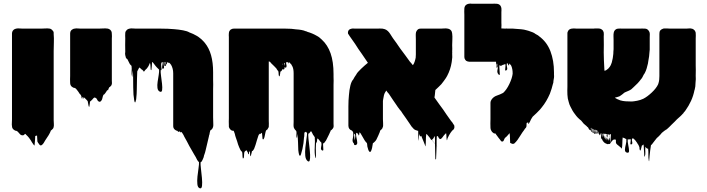

<svg xmlns="http://www.w3.org/2000/svg" viewBox="-20 -731 3949 1073"><path d="M280 -59Q280 -49 281 -38Q282 -27 279 -18Q279 -17 278.5 -16.5Q278 -16 278 -15Q277 -15 275 -11L269 -5Q267 -3 265 -2L264 -1Q263 3 261 7Q259 11 257 15Q252 25 245.5 34Q239 43 233 53Q229 60 224.5 67.5Q220 75 213 80Q206 84 201 78Q196 72 193 67Q192 65 191 63.5Q190 62 189 60Q188 52 188 43Q188 34 187 26Q186 26 186 26.5Q186 27 185 27Q184 27 183.5 27.5Q183 28 181 28Q180 29 179 28.5Q178 28 177 29Q176 42 175.5 55.5Q175 69 173 82Q172 83 171 81Q170 79 168 78L159 65Q152 52 142 39Q135 30 125 21Q123 17 120 17Q119 18 117 20Q115 22 113 24Q104 27 97 23Q93 21 90 17Q87 13 83 9L77 3Q74 0 65 -1Q61 -3 60 -4Q47 -12 47 -26Q47 -28 46.5 -30.5Q46 -33 46 -35Q46 -43 46.5 -50Q47 -57 47 -64V-528Q47 -536 47 -544.5Q47 -553 52 -560L58 -566Q63 -569 70 -571Q79 -573 89 -572Q99 -571 107 -571H209Q221 -571 233.5 -572Q246 -573 258 -571Q260 -571 262 -570Q271 -566 276 -558Q280 -554 280 -548.5Q280 -543 280 -540Q282 -518 281 -493.5Q280 -469 280 -446Z M479 -134Q478 -133 476.5 -135.5Q475 -138 475 -140Q473 -146 472.5 -152.5Q472 -159 470 -166Q471 -165 465.5 -171Q460 -177 458 -179Q456 -181 453 -183.5Q450 -186 450 -186L448 -188Q447 -187 446.5 -183Q446 -179 444 -179Q442 -180 442.5 -184Q443 -188 441 -189Q439 -190 439 -185Q439 -180 437 -181Q435 -184 435.5 -188Q436 -192 431 -201L425 -207Q421 -213 418 -218Q414 -223 410 -228.5Q406 -234 401 -238Q399 -239 395.5 -240Q392 -241 390 -241Q388 -242 386 -243.5Q384 -245 382 -246Q372 -254 372 -268Q371 -278 371.5 -288Q372 -298 372 -307V-544Q372 -549 373 -552Q375 -558 377 -560Q378 -562 379.5 -563Q381 -564 382 -565Q385 -567 389 -569Q393 -571 397 -571Q405 -573 414.5 -572Q424 -571 431 -571H530Q543 -571 556.5 -572Q570 -573 583 -571Q599 -567 604 -552Q605 -549 605 -541Q606 -535 605.5 -528.5Q605 -522 605 -515V-279Q605 -275 605.5 -269Q606 -263 604 -258Q603 -254 601.5 -252.5Q600 -251 598 -249Q597 -248 596 -247Q595 -246 594 -245Q594 -245 593.5 -244.5Q593 -244 592 -244Q592 -244 591.5 -243.5Q591 -243 590 -243Q589 -241 588.5 -238.5Q588 -236 586 -234Q585 -232 584.5 -228.5Q584 -225 582 -226Q580 -226 580 -229Q577 -224 574.5 -219.5Q572 -215 568 -210Q566 -207 562 -203Q561 -202 559 -202Q559 -201 558.5 -201Q558 -201 558 -201Q554 -192 552 -181.5Q550 -171 542 -164Q536 -160 530 -165Q526 -167 522 -176Q518 -185 507 -186Q505 -185 502 -182Q499 -178 496.5 -175.5Q494 -173 490 -169Q486 -165 483 -163Q482 -156 481.5 -149Q481 -142 479 -134Z M1171 -75Q1171 -66 1171.5 -56.5Q1172 -47 1172 -37Q1172 -33 1172 -29.5Q1172 -26 1171 -22Q1171 -24 1170 -20.5Q1169 -17 1170 -18Q1170 -18 1170 -17.5Q1170 -17 1169 -17Q1168 -13 1164 -9Q1161 -5 1156 -3Q1156 -1 1154 3Q1154 5 1152 11Q1151 13 1151 17.5Q1151 22 1149 23Q1149 27 1148 29L1136 80Q1132 96 1129 109.5Q1126 123 1122 133Q1122 135 1121 135Q1120 142 1118 148Q1116 154 1113 160Q1111 164 1108.5 169Q1106 174 1101 176Q1100 187 1103 212Q1106 237 1108.5 263.5Q1111 290 1109 307.5Q1107 325 1096 321Q1085 317 1083 298.5Q1081 280 1083.5 255.5Q1086 231 1089.5 208.5Q1093 186 1092 175L1088 171Q1087 170 1086 169Q1085 168 1083 164L1082 163Q1078 155 1074 147Q1070 139 1065 132L1038 85Q1031 72 1024.5 59Q1018 46 1010 33Q1006 23 999 13Q998 11 996.5 9.5Q995 8 993 6Q993 7 991 9Q990 10 989 8.5Q988 7 987 6L982 3Q979 6 979 6Q976 6 974 3.5Q972 1 971 0L966 -1Q962 -3 959 -5Q948 -13 948 -26V-77Q948 -88 948 -120Q948 -152 948 -189.5Q948 -227 948 -259Q948 -291 948 -302V-321Q948 -348 936 -369Q936 -369 936 -369.5Q936 -370 935 -370Q931 -377 923 -382Q923 -383 922 -383Q923 -382 923 -382Q925 -380 919 -380Q920 -381 920 -382Q920 -383 921 -384Q920 -383 920 -381Q920 -379 918 -380Q916 -380 916 -382Q915 -383 915 -384Q915 -385 914 -385Q913 -385 913 -380V-374Q912 -371 910 -371Q908 -371 908 -375.5Q908 -380 908 -384V-386Q907 -386 907 -385.5Q907 -385 907 -385Q903 -381 906 -372Q909 -363 903 -362Q897 -362 898 -370.5Q899 -379 899 -385Q898 -385 897 -384.5Q896 -384 895 -384Q894 -381 894.5 -377Q895 -373 895 -369Q897 -361 897 -356Q897 -354 896 -350.5Q895 -347 890 -347Q886 -346 886 -353.5Q886 -361 888 -370.5Q890 -380 889 -384Q887 -383 884 -383Q880 -377 880.5 -369Q881 -361 882 -352Q883 -351 883 -348Q883 -347 882.5 -343Q882 -339 882 -339Q882 -339 882 -339Q882 -339 882 -339H878Q877 -328 880 -306.5Q883 -285 885.5 -263Q888 -241 886 -227.5Q884 -214 873 -219Q862 -224 860 -239.5Q858 -255 861 -274.5Q864 -294 867 -312.5Q870 -331 869 -342Q865 -345 862 -349Q859 -352 855.5 -355.5Q852 -359 849 -363Q841 -373 836 -380Q835 -381 834 -382Q833 -383 832 -384Q830 -384 830 -384Q829 -373 828.5 -361.5Q828 -350 826 -339Q826 -338 822 -342Q821 -353 821 -361Q821 -369 818 -380Q815 -373 812 -366Q809 -359 804 -353Q803 -351 801 -349Q800 -348 799.5 -347Q799 -346 797 -345L791 -339Q789 -335 787 -333Q785 -331 783 -331Q781 -333 780.5 -335Q780 -337 778 -338Q777 -340 775 -341Q773 -342 771 -343Q770 -344 768.5 -346Q767 -348 765 -349Q763 -351 758 -354Q757 -353 756.5 -351Q756 -349 755 -347Q753 -345 751 -339Q747 -335 747 -331Q746 -316 745.5 -288Q745 -260 744.5 -231.5Q744 -203 742 -188Q742 -182 741 -176Q740 -170 738 -165Q738 -164 737 -161Q736 -158 734 -159Q732 -161 731.5 -164.5Q731 -168 730 -171Q729 -179 728 -187Q727 -195 726 -202Q725 -217 724.5 -243Q724 -269 724 -295Q724 -321 722 -336Q722 -340 721.5 -334Q721 -328 720.5 -319.5Q720 -311 719.5 -305Q719 -299 718 -303Q714 -317 715.5 -332.5Q717 -348 715 -363L709 -369Q705 -373 704 -376Q704 -377 703.5 -377.5Q703 -378 703 -378Q700 -383 697.5 -389Q695 -395 692 -400Q688 -402 686.5 -404.5Q685 -407 683 -410Q682 -415 681.5 -417.5Q681 -420 680 -422Q678 -432 680 -441Q679 -460 679.5 -479.5Q680 -499 680 -517Q680 -524 679.5 -531.5Q679 -539 680 -546Q680 -551 681 -553Q683 -557 685 -559Q689 -566 697 -569Q701 -571 704 -571Q712 -573 722 -572Q732 -571 740 -571H880Q919 -571 953 -568Q979 -566 1003 -561.5Q1027 -557 1038 -550Q1049 -546 1059 -541.5Q1069 -537 1079 -531Q1081 -530 1084 -528Q1087 -526 1090 -524Q1107 -512 1120 -497L1125 -491Q1148 -463 1159.5 -422.5Q1171 -382 1171 -327V-283Q1172 -270 1171.5 -258Q1171 -246 1171 -233Z M1703 16Q1702 25 1704 45Q1706 65 1709 89Q1712 113 1713 133.5Q1714 154 1711 165Q1708 176 1699 169Q1688 160 1686 139.5Q1684 119 1686.5 94Q1689 69 1692.5 46.5Q1696 24 1696 13L1690 5Q1686 7 1683 9Q1682 9 1681 10Q1680 17 1680.5 23.5Q1681 30 1679 37Q1677 59 1676 69Q1675 79 1670 102L1664 124Q1663 128 1662 131.5Q1661 135 1659 138Q1659 139 1657.5 139.5Q1656 140 1655 139Q1651 136 1649 122.5Q1647 109 1647 108Q1646 86 1645.5 63.5Q1645 41 1643 19Q1643 16 1642 22.5Q1641 29 1640.5 36Q1640 43 1639 40Q1635 31 1636.5 21Q1638 11 1636 2Q1635 0 1633 -2Q1631 -4 1629 -6Q1627 -8 1625 -12L1622 -18Q1620 -26 1620.5 -34.5Q1621 -43 1621 -50V-321Q1621 -346 1614 -360Q1614 -361 1611 -365Q1610 -369 1606 -373L1595 -384H1594Q1594 -384 1594 -383Q1594 -382 1593 -381Q1593 -376 1591 -377Q1589 -377 1589 -380Q1589 -383 1587 -384Q1587 -384 1582 -384Q1581 -384 1580 -383Q1578 -378 1580 -372Q1581 -368 1581.5 -365Q1582 -362 1581 -358Q1581 -357 1580 -356Q1580 -353 1576 -353Q1573 -353 1571 -356Q1571 -356 1570 -358Q1571 -355 1570 -351Q1570 -349 1569 -345.5Q1568 -342 1563 -343Q1561 -343 1560 -344Q1560 -344 1559.5 -344.5Q1559 -345 1559 -346Q1557 -342 1557 -341Q1554 -333 1547 -331Q1546 -325 1545.5 -318.5Q1545 -312 1543 -306Q1543 -305 1541 -305Q1539 -305 1539 -306Q1537 -313 1537 -320Q1537 -327 1535 -334L1531 -338Q1531 -339 1529 -341Q1529 -341 1529 -341.5Q1529 -342 1528 -342Q1527 -344 1526 -346Q1525 -348 1524 -349Q1519 -355 1512 -361.5Q1505 -368 1496 -377Q1495 -378 1491 -383Q1487 -388 1488 -387Q1487 -386 1486 -386Q1479 -388 1481 -391Q1483 -394 1487.5 -396Q1492 -398 1492.5 -396.5Q1493 -395 1483 -388H1482V-55Q1482 -52 1482.5 -41Q1483 -30 1482 -22Q1480 -16 1478 -14Q1478 -14 1474 -7Q1473 -6 1472 -6Q1469 -3 1467 -2Q1464 5 1462.5 14Q1461 23 1459 31Q1458 34 1457.5 37Q1457 40 1455 43Q1453 48 1451 48Q1447 48 1447 43Q1446 35 1445.5 26.5Q1445 18 1444 11L1435 17Q1432 20 1431 20Q1430 18 1430 15L1424 27Q1420 39 1416 52Q1412 65 1408 79Q1405 89 1400 101Q1398 105 1396 107Q1394 111 1392 112Q1388 114 1388 114Q1387 118 1386.5 122Q1386 126 1384 131Q1383 133 1382.5 138.5Q1382 144 1380 141Q1377 136 1377.5 129.5Q1378 123 1376 118Q1376 116 1374.5 115Q1373 114 1373 115Q1371 119 1371.5 124Q1372 129 1369 131Q1367 132 1366.5 127.5Q1366 123 1365 121L1360 113Q1359 112 1358.5 110.5Q1358 109 1356 109Q1356 109 1355.5 109Q1355 109 1355 110Q1353 111 1351 113Q1349 115 1347 117Q1346 117 1346 117.5Q1346 118 1346 118Q1344 126 1344 135Q1344 144 1342 152Q1341 153 1339 154Q1337 155 1337 154Q1335 145 1335 136Q1335 127 1333 118Q1330 116 1327 112L1326 111L1321 102Q1321 101 1320.5 100.5Q1320 100 1320 99L1317 93Q1310 77 1305 58L1297 35Q1296 33 1295.5 30Q1295 27 1294 25Q1293 18 1290.5 12Q1288 6 1286 0L1277 -1L1271 -4L1267 -8Q1260 -15 1259 -23V-32Q1258 -42 1258.5 -52Q1259 -62 1259 -70V-524Q1259 -529 1258.5 -534.5Q1258 -540 1259 -545Q1259 -550 1260 -552Q1262 -558 1264 -560Q1267 -566 1276 -569Q1278 -570 1280.5 -570.5Q1283 -571 1287 -571H1520Q1541 -571 1576 -571Q1611 -571 1634 -567Q1651 -566 1664.5 -563.5Q1678 -561 1687 -557Q1693 -556 1698 -553Q1712 -549 1725 -543.5Q1738 -538 1750 -531Q1758 -527 1765 -521.5Q1772 -516 1778 -510Q1811 -480 1827.5 -433Q1844 -386 1844 -317V-301Q1845 -293 1844.5 -280.5Q1844 -268 1844 -257V-39Q1844 -34 1844.5 -28.5Q1845 -23 1843 -18Q1843 -17 1842.5 -17Q1842 -17 1842 -16Q1841 -13 1834 -6L1833 -5Q1831 -3 1829 -3Q1829 -2 1828.5 -2Q1828 -2 1828 -1Q1827 0 1827 2Q1827 4 1825 6Q1824 10 1821.5 14.5Q1819 19 1817 24L1802 54Q1798 60 1796 62Q1792 70 1786 70Q1785 76 1786 86.5Q1787 97 1787 104.5Q1787 112 1781 110Q1771 106 1774.5 91.5Q1778 77 1776 66Q1772 63 1770 60Q1768 58 1767 56Q1765 54 1764 52L1758 45Q1758 45 1757.5 45Q1757 45 1757 44Q1756 44 1755.5 43.5Q1755 43 1754 43Q1752 47 1752 52.5Q1752 58 1750 63Q1749 65 1747.5 67Q1746 69 1746 71Q1745 80 1745 96.5Q1745 113 1745.5 128Q1746 143 1745 150Q1744 157 1742 148Q1737 125 1739 91Q1741 57 1739 35Q1735 31 1734 28Q1729 23 1726 15L1723 9Q1718 2 1718.5 1Q1719 0 1719 1Q1718 3 1716 4Q1716 4 1714.5 6Q1713 8 1712 9Q1712 10 1711 10Q1711 11 1709.5 12.5Q1708 14 1708 14H1707Q1705 16 1703 16ZM1569 -368Q1570 -363 1570 -362Q1570 -368 1571 -372Q1572 -376 1572 -380Q1568 -378 1568 -378Q1568 -376 1568 -373Q1568 -370 1569 -368ZM1560 -367Q1563 -375 1561.5 -375Q1560 -375 1560 -375Z M2519 -28Q2520 -24 2519.5 -20Q2519 -16 2519 -17Q2518 -8 2507 -1Q2497 11 2489 26Q2487 30 2485 34Q2483 38 2481 42Q2480 45 2479 50Q2478 55 2477 52Q2475 42 2475 32.5Q2475 23 2473 13Q2469 17 2465.5 20.5Q2462 24 2458 29Q2458 29 2457.5 29.5Q2457 30 2457 31Q2454 35 2449 41Q2444 47 2438 46Q2438 45 2437.5 45Q2437 45 2437 45Q2436 44 2435 43Q2434 42 2433 41L2430 36Q2428 32 2427 29Q2427 30 2425 30Q2424 31 2423 30.5Q2422 30 2421 31Q2420 40 2420 53.5Q2420 67 2420 82Q2431 95 2420 82Q2419 103 2418.5 124Q2418 145 2417 158Q2417 159 2415.5 159.5Q2414 160 2413 159Q2412 144 2412 120Q2412 96 2411 73Q2404 64 2392 50Q2391 52 2390 51Q2389 50 2387 47Q2385 44 2384 42Q2382 40 2382 39Q2358 10 2351 1.5Q2344 -7 2349 -1.5Q2354 4 2365.5 17.5Q2377 31 2390 47Q2403 63 2413 74.5Q2423 86 2425 88.5Q2427 91 2415 77.5Q2403 64 2373 28L2366 20Q2365 20 2363.5 18.5Q2362 17 2362 19Q2360 35 2360 52Q2360 69 2358 86Q2357 88 2356 83.5Q2355 79 2354 77Q2352 72 2350 67Q2348 62 2346 57L2334 28L2333 29Q2329 34 2326 28Q2325 26 2324 22Q2323 18 2322 20Q2321 25 2321 35.5Q2321 46 2321 52Q2321 58 2320 53Q2317 40 2317.5 26.5Q2318 13 2317 0Q2315 0 2313 -0.5Q2311 -1 2309 -2Q2296 -5 2289 -14Q2282 -23 2280 -24L2270 -39Q2260 -54 2249.5 -69Q2239 -84 2229 -98L2222 -109Q2216 -115 2203 -133L2197 -142Q2187 -156 2176 -172.5Q2165 -189 2153 -207Q2144 -216 2139 -225L2133 -216Q2129 -210 2126 -200Q2125 -193 2123.5 -187Q2122 -181 2121 -174V-173Q2121 -169 2120 -167V-65Q2120 -60 2120.5 -54Q2121 -48 2121 -42V-37Q2121 -33 2121 -28.5Q2121 -24 2119 -20Q2117 -12 2113 -9Q2113 -9 2110 -6Q2109 -5 2108 -4.5Q2107 -4 2106 -3Q2104 0 2102 8Q2098 17 2093.5 28Q2089 39 2083 50Q2081 53 2078 57Q2075 61 2070 65Q2069 66 2067.5 67Q2066 68 2064 69Q2062 77 2061 86Q2060 95 2057 104Q2057 105 2054.5 111Q2052 117 2049 118Q2046 119 2044 116Q2042 113 2041 112Q2038 107 2036.5 100Q2035 93 2033 88Q2032 83 2032 78Q2032 73 2030 68Q2027 66 2025 63Q2022 60 2020 56.5Q2018 53 2017 52Q2011 43 2006 33Q2001 23 1995 14Q1994 14 1994 13.5Q1994 13 1994 13L1989 8Q1988 12 1988 17Q1988 22 1986 26Q1985 27 1984 24Q1983 21 1982 20Q1981 18 1980 17Q1979 16 1978 15Q1977 14 1976.5 13Q1976 12 1974 11Q1973 12 1971.5 13Q1970 14 1970 16Q1969 26 1972.5 40.5Q1976 55 1976.5 66.5Q1977 78 1966 80Q1958 81 1958 71Q1947 61 1951.5 43.5Q1956 26 1954 11Q1952 5 1952 5L1947 -1Q1927 -8 1927 -29V-136Q1927 -171 1930 -199Q1932 -228 1938 -252.5Q1944 -277 1954 -287Q1957 -294 1961.5 -300.5Q1966 -307 1970 -313Q1972 -318 1975 -321.5Q1978 -325 1981 -329Q1989 -338 1998 -346.5Q2007 -355 2017 -364Q2022 -369 2027 -372.5Q2032 -376 2036 -380L2002 -430Q1992 -443 1983 -457Q1974 -471 1965 -485L1944 -515Q1940 -521 1935.5 -527Q1931 -533 1927 -540Q1925 -542 1925 -543Q1924 -547 1925 -554Q1928 -567 1942 -570Q1948 -572 1955 -571.5Q1962 -571 1969 -571H2086Q2094 -571 2102 -571.5Q2110 -572 2117 -571Q2130 -569 2137 -565Q2137 -565 2137.5 -564.5Q2138 -564 2139 -564L2148 -557Q2155 -550 2160.5 -541.5Q2166 -533 2171 -525L2177 -516Q2186 -504 2194.5 -492Q2203 -480 2211 -468L2218 -458Q2231 -440 2244.5 -422.5Q2258 -405 2271 -386Q2278 -379 2287 -367Q2289 -369 2291 -372Q2293 -375 2294 -378Q2296 -383 2298 -388.5Q2300 -394 2301 -399Q2301 -401 2301.5 -402Q2302 -403 2302 -404Q2302 -406 2303 -407Q2304 -417 2304 -427Q2304 -437 2304 -447V-510Q2304 -520 2303.5 -531Q2303 -542 2305 -551Q2308 -559 2312 -563Q2318 -571 2330 -571H2443Q2452 -571 2462.5 -572Q2473 -573 2482 -571Q2495 -569 2502 -559L2505 -553Q2507 -547 2507 -543Q2509 -527 2508 -511Q2507 -495 2507 -479Q2507 -469 2507.5 -459.5Q2508 -450 2507 -440Q2508 -438 2507.5 -436.5Q2507 -435 2507 -433Q2508 -422 2507.5 -411Q2507 -400 2505 -389Q2504 -386 2504 -382Q2498 -343 2479 -307L2472 -295Q2469 -291 2466 -286.5Q2463 -282 2460 -278Q2454 -269 2446.5 -260.5Q2439 -252 2431 -245Q2427 -241 2422.5 -237Q2418 -233 2413 -228Q2412 -221 2411.5 -214Q2411 -207 2410 -199Q2409 -196 2409 -193Q2409 -190 2408 -186L2435 -148Q2446 -134 2456 -119.5Q2466 -105 2476 -90L2493 -66Q2494 -65 2494.5 -64Q2495 -63 2496 -62L2500 -56Q2504 -52 2508 -46.5Q2512 -41 2515 -35Q2517 -34 2517.5 -32Q2518 -30 2519 -28ZM1962 54Q1964 43 1965.5 33.5Q1967 24 1962 18Q1957 12 1959 26Q1961 40 1962 54ZM2394 49Q2393 49 2393 50Q2403 62 2411 72Q2411 60 2411 49.5Q2411 39 2410 31Q2409 30 2408.5 30.5Q2408 31 2408 31L2402 42Q2401 44 2398 47Q2396 49 2394 49Z M3076 -314Q3077 -306 3076 -297Q3075 -288 3073 -279Q3073 -267 3070 -262Q3064 -236 3053 -207Q3044 -186 3032.5 -166.5Q3021 -147 3007 -130L2998 -119Q2989 -109 2978.5 -99Q2968 -89 2957 -79Q2954 -75 2951.5 -70.5Q2949 -66 2946 -61L2944 -56Q2943 -53 2941 -50Q2939 -47 2937 -43Q2936 -42 2935.5 -39.5Q2935 -37 2934 -38Q2932 -40 2932 -47Q2930 -47 2929 -46Q2926 -46 2925 -45Q2925 -45 2923 -43Q2922 -38 2922.5 -32Q2923 -26 2921 -21Q2920 -18 2918 -16Q2916 -14 2914 -12Q2911 -7 2907.5 -2Q2904 3 2900 8Q2893 18 2886.5 29Q2880 40 2872 51Q2868 56 2863.5 61.5Q2859 67 2854 71Q2845 76 2835 69Q2831 69 2831 67Q2830 53 2830 39.5Q2830 26 2828 13Q2824 17 2821 21Q2818 25 2814 29L2808 35Q2806 36 2804 38Q2802 40 2802 40Q2799 44 2796 52Q2793 60 2787 60Q2783 61 2779.5 56.5Q2776 52 2774 49Q2770 44 2766 39Q2762 34 2758 28Q2755 25 2753 21.5Q2751 18 2749 15Q2746 16 2740 14Q2739 13 2738.5 13Q2738 13 2737 12Q2729 7 2726 0Q2724 -3 2722 -9Q2721 -11 2721 -17Q2720 -29 2720.5 -41.5Q2721 -54 2721 -64V-156Q2721 -161 2723 -167Q2724 -170 2728 -176Q2739 -191 2757 -197Q2775 -203 2790 -211Q2791 -211 2791 -211.5Q2791 -212 2792 -212Q2811 -229 2826.5 -261.5Q2842 -294 2845 -319Q2845 -327 2844.5 -333Q2844 -339 2843 -344L2840 -356Q2840 -358 2839 -358Q2838 -361 2837 -363.5Q2836 -366 2835 -367Q2833 -369 2833 -369Q2831 -372 2827 -376Q2825 -374 2825.5 -370Q2826 -366 2823 -366Q2820 -365 2820 -369.5Q2820 -374 2818 -376Q2817 -377 2815 -377Q2814 -376 2813 -376Q2812 -376 2812 -376Q2811 -366 2814 -353.5Q2817 -341 2808 -337Q2803 -335 2803 -341.5Q2803 -348 2804.5 -357.5Q2806 -367 2804 -373Q2804 -373 2799.5 -371.5Q2795 -370 2796 -370Q2792 -368 2789 -368L2784 -365Q2780 -362 2775 -364Q2771 -368 2771 -366Q2770 -358 2771.5 -343Q2773 -328 2773 -318Q2773 -308 2767 -314Q2756 -325 2760.5 -342Q2765 -359 2763 -374Q2763 -374 2763 -374.5Q2763 -375 2762 -375Q2761 -370 2762 -363Q2763 -356 2758 -353Q2754 -350 2755 -358.5Q2756 -367 2755 -371Q2753 -374 2752.5 -378Q2752 -382 2752 -386H2602Q2598 -386 2592 -388L2586 -391Q2585 -391 2585 -391.5Q2585 -392 2584 -392Q2583 -394 2582 -395Q2581 -396 2580 -397Q2580 -398 2579.5 -398Q2579 -398 2579 -399Q2575 -404 2575 -413V-649Q2575 -657 2574.5 -665.5Q2574 -674 2575 -683Q2575 -689 2578 -695Q2578 -697 2581 -700Q2588 -708 2600 -710Q2609 -712 2617 -710H2731Q2733 -710 2741.5 -710.5Q2750 -711 2755 -710Q2764 -710 2771 -705L2777 -699Q2778 -698 2778 -697.5Q2778 -697 2778 -697Q2780 -694 2782 -686Q2783 -681 2782.5 -674.5Q2782 -668 2782 -663V-603Q2782 -597 2782.5 -591Q2783 -585 2782 -579V-572Q2788 -572 2794.5 -571.5Q2801 -571 2806 -571Q2811 -573 2813 -571H2834Q2841 -571 2847.5 -571Q2854 -571 2860 -570Q2877 -569 2893 -567.5Q2909 -566 2922 -562L2933 -559Q2945 -555 2955.5 -551Q2966 -547 2973 -541Q2978 -538 2983 -535.5Q2988 -533 2992 -529Q3036 -497 3056 -445Q3076 -393 3076 -326Z M3868 -308Q3869 -298 3868.5 -288.5Q3868 -279 3867 -269Q3867 -246 3862 -229Q3862 -228 3861 -227Q3855 -196 3842 -167.5Q3829 -139 3811 -114Q3809 -111 3806.5 -108Q3804 -105 3801 -102Q3801 -102 3799 -98Q3797 -97 3795.5 -95Q3794 -93 3792 -91L3782 -81Q3778 -77 3773 -73Q3768 -69 3763 -64Q3759 -60 3751 -51.5Q3743 -43 3735 -36Q3735 -36 3734.5 -36Q3734 -36 3734 -35L3721 -22Q3717 -18 3712.5 -14Q3708 -10 3703 -6Q3694 1 3697 -1.5Q3700 -4 3703 -7Q3706 -10 3697 -3L3684 7Q3683 8 3682 9Q3681 10 3679 11Q3676 15 3672.5 19Q3669 23 3665 27Q3661 31 3658 34Q3655 37 3651 40Q3646 46 3639.5 54.5Q3633 63 3626 72Q3628 70 3625 73.5Q3622 77 3622 77Q3622 77 3621.5 77.5Q3621 78 3618 80Q3615 96 3613.5 111Q3612 126 3610 142Q3609 149 3608.5 161.5Q3608 174 3606 168Q3603 151 3603.5 133.5Q3604 116 3602 100Q3602 100 3599 100Q3598 99 3597 99Q3596 99 3595 98Q3593 96 3591 95Q3590 93 3588.5 90.5Q3587 88 3587 90Q3585 103 3586.5 117Q3588 131 3583 143Q3581 148 3580.5 142Q3580 136 3580 126.5Q3580 117 3579 112Q3578 103 3578 94Q3578 85 3576 76L3573 79Q3573 79 3572.5 79Q3572 79 3572 80Q3568 82 3567 83Q3566 86 3563.5 97Q3561 108 3559 110Q3558 111 3556.5 109Q3555 107 3555 106Q3553 99 3553.5 97Q3554 95 3553.5 92Q3553 89 3548 79Q3546 77 3545 75Q3545 74 3543 72Q3543 72 3541 68Q3537 63 3533.5 57.5Q3530 52 3525 48Q3525 47 3522.5 45Q3520 43 3519 43Q3519 43 3515.5 43Q3512 43 3512 44Q3510 51 3513 62.5Q3516 74 3508 76Q3501 78 3503.5 65.5Q3506 53 3504 46Q3505 47 3496 48H3492Q3491 49 3489.5 48Q3488 47 3488 49Q3487 61 3491 79.5Q3495 98 3495.5 111.5Q3496 125 3484 122Q3472 119 3472.5 105.5Q3473 92 3477.5 75.5Q3482 59 3480 46Q3480 45 3476 45Q3472 41 3469 41Q3468 41 3464 39Q3460 37 3460 37Q3458 53 3458 68.5Q3458 84 3455 100Q3455 101 3453.5 98.5Q3452 96 3451 95Q3450 94 3449 93Q3448 92 3446 91Q3443 88 3440 85.5Q3437 83 3433 80Q3422 72 3422 64.5Q3422 57 3422 44Q3422 45 3421.5 46.5Q3421 48 3421 50Q3420 51 3419 50Q3418 49 3416 49Q3412 47 3408 50Q3404 52 3401.5 55.5Q3399 59 3396 62Q3395 63 3394 66Q3393 69 3392 67Q3391 59 3392.5 46Q3394 33 3394 24Q3394 15 3388 20Q3386 22 3385 24Q3385 20 3380 20Q3378 20 3376 22Q3375 21 3372 19Q3368 17 3368 20Q3366 18 3364 17Q3359 14 3359 22Q3359 18 3356 15H3353Q3352 18 3354 27Q3356 36 3357 44Q3358 39 3359 34.5Q3360 30 3360 26Q3361 31 3362.5 37.5Q3364 44 3365 50L3368 36Q3369 40 3370 44.5Q3371 49 3372 54Q3373 50 3374 47Q3375 44 3376 40L3380 56Q3381 51 3382.5 45.5Q3384 40 3385 36Q3387 48 3390.5 61Q3394 74 3384 74Q3382 74 3381 73Q3380 75 3376 75Q3377 75 3372.5 73.5Q3368 72 3368 72Q3370 73 3366 71Q3362 69 3360 68Q3358 67 3354.5 63Q3351 59 3352 60Q3349 58 3346.5 51.5Q3344 45 3345 48Q3338 43 3339 34Q3340 25 3341 15Q3340 15 3339 14.5Q3338 14 3337 15Q3335 17 3335 20Q3335 23 3333 25Q3332 26 3329 20Q3327 17 3325 15V13Q3324 12 3324 10Q3323 8 3322.5 4.5Q3322 1 3321 -2Q3319 -2 3319 1Q3319 2 3320 6Q3321 10 3319 14Q3319 16 3317 16Q3316 16 3316 15.5Q3316 15 3315 15Q3314 14 3316 0V-1Q3316 -4 3314 -4Q3312 -4 3311.5 -0.5Q3311 3 3312 7Q3312 8 3312.5 9.5Q3313 11 3313 12Q3313 18 3310 17Q3308 17 3308 15L3307 14Q3306 11 3308 4Q3310 -1 3308 -5Q3308 -5 3307.5 -5.5Q3307 -6 3306 -6Q3302 -5 3303 1Q3304 7 3304 12Q3305 15 3304 16Q3304 17 3302 17Q3299 17 3299 10Q3300 5 3301 -1Q3302 -7 3298 -9Q3296 -9 3296 -6Q3296 0 3297 3Q3297 5 3297.5 7Q3298 9 3297 11Q3297 13 3295 13Q3292 13 3292 10Q3291 6 3293 -2Q3293 -10 3291 -12Q3289 -12 3289 -10V-3Q3291 1 3290.5 2.5Q3290 4 3289 5Q3289 6 3287 6Q3283 5 3284.5 -3Q3286 -11 3285 -15L3284 -16Q3283 -18 3282 -15Q3281 -12 3282 -13Q3282 -12 3282.5 -8Q3283 -4 3281 -3Q3281 -2 3280 -2Q3277 -2 3277 -4Q3269 -9 3269 -15Q3268 -17 3266 -19Q3264 -21 3262 -22Q3258 -27 3252.5 -31Q3247 -35 3242 -40Q3238 -44 3235 -48.5Q3232 -53 3228 -57Q3207 -73 3194 -92Q3186 -102 3179.5 -113Q3173 -124 3168 -135Q3165 -140 3162.5 -147Q3160 -154 3158 -162Q3152 -179 3151 -202Q3150 -225 3151 -246V-544Q3151 -550 3152.5 -553Q3154 -556 3156 -560Q3162 -569 3175 -571Q3178 -571 3180.5 -571.5Q3183 -572 3186 -572Q3191 -572 3196 -571.5Q3201 -571 3205 -571H3288Q3293 -571 3297 -571Q3301 -571 3305 -572Q3313 -572 3321 -572Q3329 -572 3336 -570Q3343 -567 3348 -562Q3349 -561 3351 -557L3354 -549Q3355 -544 3354.5 -538Q3354 -532 3354 -527Q3355 -505 3354.5 -481Q3354 -457 3354 -437Q3354 -424 3355 -394Q3356 -364 3358 -335Q3359 -335 3359 -336Q3361 -336 3362 -336.5Q3363 -337 3364 -337Q3368 -339 3368 -339Q3380 -346 3388 -358Q3388 -359 3388.5 -359Q3389 -359 3389 -360Q3391 -363 3393 -366.5Q3395 -370 3396 -374Q3400 -383 3401 -391L3404 -404Q3405 -406 3405 -410Q3405 -412 3405.5 -414Q3406 -416 3406 -418Q3407 -424 3407.5 -430Q3408 -436 3408 -443Q3409 -450 3409 -456Q3409 -462 3409 -471V-508Q3409 -517 3408.5 -528Q3408 -539 3410 -549Q3412 -558 3417 -563Q3420 -566 3422 -567Q3427 -571 3436 -571Q3441 -572 3446.5 -571.5Q3452 -571 3456 -571H3556Q3558 -571 3567.5 -571.5Q3577 -572 3584 -571Q3596 -571 3604 -561L3608 -555Q3612 -548 3611.5 -539Q3611 -530 3611 -522V-462Q3611 -458 3611 -453.5Q3611 -449 3610 -444Q3609 -430 3607.5 -416Q3606 -402 3603 -389Q3603 -384 3601 -376Q3598 -363 3594 -349Q3590 -335 3583 -322L3579 -316Q3579 -315 3578.5 -315Q3578 -315 3578 -315Q3574 -307 3570.5 -300Q3567 -293 3562 -288Q3546 -266 3521 -244Q3517 -241 3514.5 -238Q3512 -235 3508 -232Q3501 -227 3492.5 -223.5Q3484 -220 3475 -216L3469 -213Q3464 -209 3459.5 -205Q3455 -201 3450 -198Q3443 -192 3434 -190Q3425 -188 3416 -185Q3416 -185 3416.5 -185Q3417 -185 3417 -184Q3430 -176 3442 -172Q3443 -171 3444 -171Q3445 -171 3445.5 -170.5Q3446 -170 3447 -170Q3461 -166 3475 -165Q3489 -164 3503 -164H3513Q3517 -165 3523 -165L3541 -168Q3550 -170 3558.5 -172.5Q3567 -175 3575 -179Q3597 -190 3622.5 -214Q3648 -238 3658 -260Q3659 -262 3659 -263.5Q3659 -265 3660 -266Q3663 -276 3664 -286Q3665 -296 3665 -306V-529Q3665 -535 3665 -541.5Q3665 -548 3666 -553Q3667 -555 3668 -557.5Q3669 -560 3670 -561Q3671 -561 3671 -562Q3677 -568 3684 -570Q3688 -572 3692.5 -572Q3697 -572 3701 -572H3706Q3711 -572 3717 -571.5Q3723 -571 3727 -571H3814Q3822 -571 3830 -572Q3838 -573 3845 -571Q3852 -570 3856 -566.5Q3860 -563 3863 -560L3866 -554Q3868 -550 3868 -546Q3869 -539 3868.5 -531Q3868 -523 3868 -516V-365Q3868 -355 3868.5 -340Q3869 -325 3868 -308ZM3349 36Q3351 23 3351.5 21.5Q3352 20 3347 15Q3347 19 3347.5 25Q3348 31 3349 36ZM3368 20Q3371 26 3368 36Q3367 31 3367 26.5Q3367 22 3368 20ZM3376 22Q3380 27 3376 40Q3372 26 3376 22ZM3385 36Q3384 28 3385 24Q3387 28 3385 36Z"/></svg>

Font: Rubik Wet Paint
Style: Regular
Weight: 400
Designer: Hubert and Fischer, NaN
Foundry: Hubert and Fischer, NaN
Version: Version 2.200